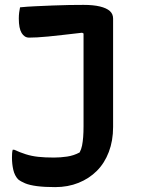

<svg xmlns="http://www.w3.org/2000/svg" viewBox="-20 -566 640 786"><path d="M322 -546Q362 -546 389 -539.5Q416 -533 429.5 -521Q443 -509 443 -490Q443 -441 443 -396.5Q443 -352 443 -310.5Q443 -269 443 -226.5Q443 -184 443 -139.5Q443 -95 443 -46Q443 10 425.5 56Q408 102 376.5 133.5Q345 165 301.5 182.5Q258 200 206 200Q162 200 131.5 196Q101 192 83 184.5Q65 177 54 168Q40 153 34.5 129.5Q29 106 29 79Q29 71 29.5 62.5Q30 54 32 47H38Q62 58 85.5 65.5Q109 73 136.5 76Q164 79 201 79Q227 79 254.5 75Q282 71 306 58Q313 45 316 29.5Q319 14 320.5 -5Q322 -24 322 -50Q322 -104 322 -149.5Q322 -195 322 -239.5Q322 -284 322 -329.5Q322 -375 322 -429L316 -432Q272 -427 237.5 -423Q203 -419 177 -416.5Q151 -414 132 -413Q113 -412 99 -412Q80 -412 68.5 -431Q57 -450 57 -490Q57 -503 58.5 -515Q60 -527 62 -536Q91 -539 126 -540.5Q161 -542 195.5 -543.5Q230 -545 263 -545.5Q296 -546 322 -546Z"/></svg>

Font: Recursive Monospace Casual SemiBold
Style: Regular
Weight: 600
Version: Version 1.047